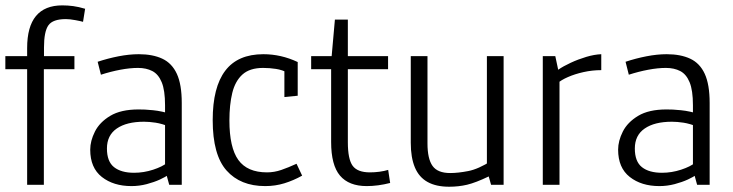

<svg xmlns="http://www.w3.org/2000/svg" viewBox="-20 -691 2740 718"><path d="M81.5 0V-455.1L103.5 -432.1H0V-481H103.5L81.5 -466.8V-511.2Q81.5 -591.3 114.5 -631.1Q147.5 -670.9 212.9 -670.9Q233.4 -670.9 253.7 -668.2Q273.9 -665.5 298.3 -658.2L290.5 -609.4Q282.7 -611.8 261.7 -615.7Q240.7 -619.6 226.6 -619.6Q177.2 -619.6 160.9 -596.2Q144.5 -572.8 144.5 -513.2V-466.8L122.6 -481H258.3V-432.1H122.1L144 -449.7V0Z M471.7 4.9Q404.3 4.9 360.8 -29.3Q317.4 -63.5 317.4 -131.3Q317.4 -164.1 335 -199Q352.5 -233.9 392.3 -257.8Q432.1 -281.7 498 -281.7Q519 -282.2 552.5 -278.8Q585.9 -275.4 622.6 -263.7L597.2 -248V-297.4Q597.2 -353.5 584.7 -383.5Q572.3 -413.6 549.6 -425.3Q526.9 -437 496.1 -437Q466.3 -437 429.9 -430.2Q393.6 -423.3 357.4 -411.6L345.2 -460Q383.3 -472.7 423.3 -480.5Q463.4 -488.3 499 -488.3Q551.3 -488.3 587.2 -471.4Q623 -454.6 641.4 -414.8Q659.7 -375 659.7 -306.2V0H612.8L597.7 -55.2L609.4 -37.6Q600.1 -29.8 578.4 -19.8Q556.6 -9.8 528.6 -2.4Q500.5 4.9 471.7 4.9ZM481.4 -44.9Q517.6 -44.9 552.7 -56.4Q587.9 -67.9 606 -83L597.2 -54.7V-245.1L614.7 -216.8Q585.9 -228.5 562 -232.2Q538.1 -235.8 518.6 -235.8Q453.6 -235.8 416.7 -210.4Q379.9 -185.1 379.9 -135.7Q379.9 -86.9 406.5 -65.9Q433.1 -44.9 481.4 -44.9Z M971.7 4.9Q878.9 4.9 827.1 -53.5Q775.4 -111.8 775.4 -241.7Q775.4 -364.7 822.3 -426.5Q869.1 -488.3 964.8 -488.3Q1031.2 -488.3 1093.3 -459V-333L1043.5 -328.1V-446.3L1056.6 -418.5Q1035.6 -429.7 1012 -433.3Q988.3 -437 963.9 -437Q914.1 -437 886.7 -412.4Q859.4 -387.7 848.6 -343.5Q837.9 -299.3 837.9 -240.7Q837.9 -139.2 871.3 -92.8Q904.8 -46.4 978.5 -46.4Q1005.4 -46.4 1031.7 -55.4Q1058.1 -64.5 1088.9 -78.6L1109.9 -34.2Q1077.6 -16.1 1043.5 -5.6Q1009.3 4.9 971.7 4.9Z M1351.6 4.9Q1284.7 4.9 1251.5 -34.2Q1218.3 -73.2 1218.3 -160.2V-456.1L1240.2 -432.1H1143.6V-481H1242.2L1218.3 -459L1232.4 -617.7H1280.8V-459L1258.8 -481H1431.2V-432.1H1258.8L1280.8 -456.1V-159.2Q1280.8 -95.7 1298.8 -71Q1316.9 -46.4 1363.3 -46.4Q1380.9 -46.4 1399.2 -48.8Q1417.5 -51.3 1431.6 -55.7L1439 -6.8Q1416.5 -1 1394 2Q1371.6 4.9 1351.6 4.9Z M1659.7 7.3Q1610.8 7.3 1578.9 -10.5Q1546.9 -28.3 1531.5 -64.9Q1516.1 -101.6 1516.1 -157.2V-481H1578.6V-154.8Q1578.6 -96.7 1597.7 -70.3Q1616.7 -43.9 1663.6 -43.9Q1692.9 -43.9 1731 -51.3Q1769 -58.6 1818.8 -90.3L1800.8 -57.6V-481H1863.3V0H1816.4L1807.6 -31.2Q1758.8 -7.8 1726.8 -0.2Q1694.8 7.3 1659.7 7.3Z M2009.8 0V-481H2056.6L2067.4 -430.2Q2086.4 -443.4 2114.3 -456.3Q2142.1 -469.2 2172.4 -478.3Q2202.6 -487.3 2228.5 -488.3V-428.7Q2194.8 -428.7 2162.1 -421.4Q2129.4 -414.1 2103.8 -402.8Q2078.1 -391.6 2064.9 -379.4L2072.3 -407.2V0Z M2445.8 4.9Q2378.4 4.9 2335 -29.3Q2291.5 -63.5 2291.5 -131.3Q2291.5 -164.1 2309.1 -199Q2326.7 -233.9 2366.5 -257.8Q2406.2 -281.7 2472.2 -281.7Q2493.2 -282.2 2526.6 -278.8Q2560.1 -275.4 2596.7 -263.7L2571.3 -248V-297.4Q2571.3 -353.5 2558.8 -383.5Q2546.4 -413.6 2523.7 -425.3Q2501 -437 2470.2 -437Q2440.4 -437 2404.1 -430.2Q2367.7 -423.3 2331.5 -411.6L2319.3 -460Q2357.4 -472.7 2397.5 -480.5Q2437.5 -488.3 2473.1 -488.3Q2525.4 -488.3 2561.3 -471.4Q2597.2 -454.6 2615.5 -414.8Q2633.8 -375 2633.8 -306.2V0H2586.9L2571.8 -55.2L2583.5 -37.6Q2574.2 -29.8 2552.5 -19.8Q2530.8 -9.8 2502.7 -2.4Q2474.6 4.9 2445.8 4.9ZM2455.6 -44.9Q2491.7 -44.9 2526.9 -56.4Q2562 -67.9 2580.1 -83L2571.3 -54.7V-245.1L2588.9 -216.8Q2560.1 -228.5 2536.1 -232.2Q2512.2 -235.8 2492.7 -235.8Q2427.7 -235.8 2390.9 -210.4Q2354 -185.1 2354 -135.7Q2354 -86.9 2380.6 -65.9Q2407.2 -44.9 2455.6 -44.9Z"/></svg>

Font: Anaheim
Style: Regular
Weight: 400
Designer: Vernon Adams
Foundry: Vernon Adams
Version: Version 2.001